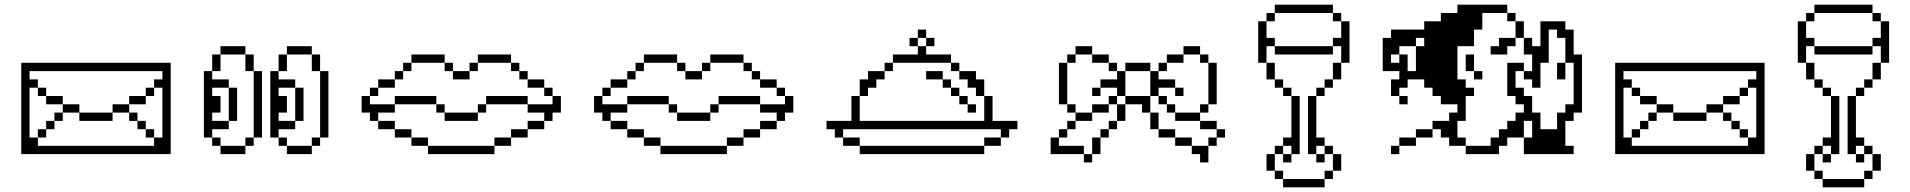

<svg xmlns="http://www.w3.org/2000/svg" viewBox="-20 -663 8219 826"><path d="M71.4 -392.9V0H714.3V-392.9ZM142.9 -35.7V-71.4H107.1V-285.7H142.9V-321.4H107.1V-357.1H678.6V-321.4H642.9V-285.7H678.6V-71.4H642.9V-35.7ZM142.9 -285.7V-250H178.6V-285.7ZM178.6 -250V-214.3H250V-250ZM250 -214.3V-178.6H321.4V-214.3ZM321.4 -178.6V-142.9H464.3V-178.6ZM464.3 -214.3V-178.6H535.7V-214.3ZM535.7 -250V-214.3H607.1V-250ZM607.1 -285.7V-250H642.9V-285.7ZM142.9 -107.1V-71.4H178.6V-107.1ZM178.6 -142.9V-107.1H214.3V-142.9ZM214.3 -178.6V-142.9H250V-178.6ZM535.7 -178.6V-142.9H571.4V-178.6ZM571.4 -142.9V-107.1H607.1V-142.9ZM607.1 -107.1V-71.4H642.9V-107.1Z M1035.7 -35.7H928.6V0H1035.7ZM857.1 -357.1V-71.4H892.9V-107.1H964.3V-142.9H892.9V-178.6H928.6V-250H892.9V-285.7H964.3V-321.4H892.9V-357.1ZM928.6 -35.7V-71.4H892.9V-35.7ZM1035.7 -71.4V-35.7H1071.4V-71.4ZM1071.4 -357.1V-71.4H1107.1V-357.1ZM892.9 -428.6V-357.1H928.6V-428.6ZM928.6 -464.3V-428.6H1035.7V-464.3ZM1035.7 -428.6V-357.1H1071.4V-428.6ZM964.3 -285.7V-142.9H1000V-285.7ZM1321.4 -35.7H1214.3V0H1321.4ZM1142.9 -357.1V-71.4H1178.6V-107.1H1250V-142.9H1178.6V-178.6H1214.3V-250H1178.6V-285.7H1250V-321.4H1178.6V-357.1ZM1214.3 -35.7V-71.4H1178.6V-35.7ZM1321.4 -71.4V-35.7H1357.1V-71.4ZM1178.6 -428.6V-357.1H1214.3V-428.6ZM1214.3 -464.3V-428.6H1321.4V-464.3ZM1321.4 -428.6V-357.1H1357.1V-428.6ZM1250 -285.7V-142.9H1285.7V-285.7ZM1357.1 -357.1V-71.4H1392.9V-357.1Z M1821.4 -35.7V-71.4H1750V-35.7ZM1821.4 -35.7V0H2107.1V-35.7ZM1750 -71.4V-107.1H1678.6V-71.4ZM1678.6 -107.1V-142.9H1607.1V-107.1ZM1607.1 -142.9V-178.6H1678.6V-214.3H1571.4V-250H1535.7V-178.6H1571.4V-142.9ZM1678.6 -250V-214.3H1857.1V-250ZM1857.1 -214.3V-178.6H1892.9V-214.3ZM1892.9 -178.6V-142.9H2035.7V-178.6ZM2035.7 -214.3V-178.6H2071.4V-214.3ZM2071.4 -250V-214.3H2250V-250ZM2250 -214.3V-178.6H2321.4V-142.9H2357.1V-178.6H2392.9V-250H2357.1V-214.3ZM1571.4 -285.7V-250H1607.1V-285.7ZM1607.1 -321.4V-285.7H1678.6V-321.4ZM1678.6 -357.1V-321.4H1714.3V-357.1ZM1714.3 -392.9V-357.1H1750V-392.9ZM1892.9 -428.6H1750V-392.9H1892.9ZM1892.9 -392.9V-357.1H1928.6V-392.9ZM1928.6 -357.1V-321.4H2000V-357.1ZM2000 -392.9V-357.1H2035.7V-392.9ZM2035.7 -428.6V-392.9H2178.6V-428.6ZM2178.6 -392.9V-357.1H2214.3V-392.9ZM2214.3 -357.1V-321.4H2250V-357.1ZM2250 -321.4V-285.7H2321.4V-321.4ZM2321.4 -285.7V-250H2357.1V-285.7ZM2321.4 -142.9H2250V-107.1H2321.4ZM2250 -107.1H2178.6V-71.4H2250ZM2178.6 -71.4H2107.1V-35.7H2178.6Z M2821.4 -35.7V-71.4H2750V-35.7ZM2821.4 -35.7V0H3107.1V-35.7ZM2750 -71.4V-107.1H2678.6V-71.4ZM2678.6 -107.1V-142.9H2607.1V-107.1ZM2607.1 -142.9V-178.6H2678.6V-214.3H2571.4V-250H2535.7V-178.6H2571.4V-142.9ZM2678.6 -250V-214.3H2857.1V-250ZM2857.1 -214.3V-178.6H2892.9V-214.3ZM2892.9 -178.6V-142.9H3035.7V-178.6ZM3035.7 -214.3V-178.6H3071.4V-214.3ZM3071.4 -250V-214.3H3250V-250ZM3250 -214.3V-178.6H3321.4V-142.9H3357.1V-178.6H3392.9V-250H3357.1V-214.3ZM2571.4 -285.7V-250H2607.1V-285.7ZM2607.1 -321.4V-285.7H2678.6V-321.4ZM2678.6 -357.1V-321.4H2714.3V-357.1ZM2714.3 -392.9V-357.1H2750V-392.9ZM2892.9 -428.6H2750V-392.9H2892.9ZM2892.9 -392.9V-357.1H2928.6V-392.9ZM2928.6 -357.1V-321.4H3000V-357.1ZM3000 -392.9V-357.1H3035.7V-392.9ZM3035.7 -428.6V-392.9H3178.6V-428.6ZM3178.6 -392.9V-357.1H3214.3V-392.9ZM3214.3 -357.1V-321.4H3250V-357.1ZM3250 -321.4V-285.7H3321.4V-321.4ZM3321.4 -285.7V-250H3357.1V-285.7ZM3321.4 -142.9H3250V-107.1H3321.4ZM3250 -107.1H3178.6V-71.4H3250ZM3178.6 -71.4H3107.1V-35.7H3178.6Z M3678.6 -35.7V-71.4H3607.1V-35.7ZM3678.6 -35.7V0H4214.3V-35.7ZM4285.7 -71.4H4214.3V-35.7H4285.7ZM3607.1 -71.4V-107.1H4285.7V-71.4H4321.4V-107.1H4357.1V-142.9H4250V-250H4214.3V-142.9H3678.6V-250H3642.9V-142.9H3535.7V-107.1H3571.4V-71.4ZM3678.6 -321.4V-250H3714.3V-285.7H3750V-321.4H3785.7V-357.1H3714.3V-321.4ZM3785.7 -392.9V-357.1H3821.4V-392.9ZM3821.4 -428.6V-392.9H4071.4V-428.6H3964.3V-464.3H3928.6V-428.6ZM4071.4 -392.9V-357.1H4107.1V-392.9ZM4107.1 -357.1V-321.4H4142.9V-285.7H4178.6V-250H4214.3V-321.4H4178.6V-357.1ZM3928.6 -464.3V-500H3892.9V-464.3ZM3928.6 -535.7V-500H3964.3V-535.7ZM3964.3 -500V-464.3H4000V-500ZM3964.3 -357.1V-321.4H4035.7V-357.1ZM4035.7 -321.4V-285.7H4071.4V-321.4ZM4071.4 -285.7V-250H4107.1V-285.7ZM4107.1 -250V-214.3H4142.9V-250ZM4142.9 -214.3V-178.6H4178.6V-214.3Z M4642.9 0V-35.7H4535.7V-71.4H4500V0ZM4642.9 0V35.7H4678.6V0ZM4535.7 -107.1V-71.4H4571.4V-107.1ZM4571.4 -142.9V-107.1H4607.1V-142.9ZM4607.1 -178.6V-214.3H4571.4V-178.6ZM4607.1 -178.6V-142.9H4678.6V-178.6ZM4571.4 -214.3V-392.9H4535.7V-214.3ZM4571.4 -428.6V-392.9H4607.1V-428.6ZM4607.1 -464.3V-428.6H4678.6V-464.3ZM4678.6 -428.6V-392.9H4750V-428.6ZM4750 -392.9V-357.1H4785.7V-392.9ZM4785.7 -357.1V-321.4H4714.3V-285.7H4785.7V-250H4821.4V-357.1ZM4678.6 -285.7V-250H4714.3V-285.7ZM4750 -250V-214.3H4785.7V-250ZM4750 -214.3H4678.6V-178.6H4750ZM4678.6 -71.4V0H4714.3V-71.4ZM4714.3 -107.1V-71.4H4750V-107.1ZM4750 -142.9V-107.1H4785.7V-142.9ZM4785.7 -214.3V-142.9H4821.4V-214.3ZM4821.4 -250V-214.3H4892.9V-178.6H4928.6V-250ZM4928.6 -178.6V-107.1H4964.3V-178.6ZM4964.3 -107.1V-71.4H5035.7V-107.1ZM5035.7 -71.4V-35.7H5107.1V-71.4ZM5107.1 -35.7V0H5142.9V35.7H5178.6V-35.7ZM5178.6 -71.4V-35.7H5214.3V-71.4ZM5214.3 -107.1V-142.9H5142.9V-107.1ZM5214.3 -107.1V-71.4H5250V-107.1ZM5142.9 -142.9V-178.6H5035.7V-142.9ZM5035.7 -178.6V-214.3H5000V-178.6ZM5000 -214.3V-250H4964.3V-214.3ZM4964.3 -250V-285.7H5035.7V-321.4H4964.3V-357.1H4928.6V-250ZM4928.6 -357.1V-392.9H4821.4V-357.1ZM4964.3 -392.9V-357.1H5000V-392.9ZM5035.7 -285.7V-250H5071.4V-285.7ZM5000 -428.6V-392.9H5071.4V-428.6ZM5071.4 -464.3V-428.6H5142.9V-464.3ZM5142.9 -428.6V-392.9H5178.6V-428.6ZM5178.6 -392.9V-214.3H5214.3V-392.9ZM5142.9 -214.3V-178.6H5178.6V-214.3Z M5500 107.1V71.4H5464.3V107.1ZM5500 107.1V142.9H5678.6V107.1ZM5678.6 71.4V107.1H5714.3V71.4ZM5714.3 0V71.4H5750V0ZM5714.3 0V-35.7H5678.6V0ZM5464.3 71.4V0H5428.6V71.4ZM5642.9 0V-35.7H5678.6V-71.4H5642.9V-250H5607.1V0ZM5642.9 0V35.7H5678.6V0ZM5500 0V-35.7H5464.3V0ZM5500 0V35.7H5535.7V0ZM5500 -71.4V-35.7H5535.7V0H5571.4V-250H5535.7V-71.4ZM5535.7 -250V-285.7H5500V-250ZM5642.9 -285.7V-250H5678.6V-285.7ZM5678.6 -321.4V-285.7H5714.3V-321.4ZM5714.3 -392.9V-321.4H5750V-392.9ZM5750 -464.3V-392.9H5785.7V-571.4H5750V-500H5714.3V-464.3ZM5750 -571.4V-607.1H5714.3V-571.4ZM5500 -285.7V-321.4H5464.3V-285.7ZM5464.3 -321.4V-392.9H5428.6V-321.4ZM5428.6 -392.9V-464.3H5464.3V-500H5428.6V-571.4H5392.9V-392.9ZM5428.6 -607.1V-571.4H5464.3V-607.1ZM5464.3 -464.3V-428.6H5714.3V-464.3ZM5714.3 -607.1V-642.9H5464.3V-607.1Z M5964.3 -35.7V0H6000V-35.7ZM6000 -71.4V-35.7H6071.4V-71.4ZM6071.4 -107.1V-71.4H6142.9V-107.1ZM6142.9 -142.9V-107.1H6178.6V-71.4H6214.3V-35.7H6285.7V-71.4H6250V-142.9H6285.7V-250H6321.4V-285.7H6285.7V-321.4H6250V-464.3H6321.4V-535.7H6357.1V-607.1H6464.3V-642.9H6250V-607.1H6178.6V-571.4H6107.1V-535.7H5964.3V-500H5928.6V-357.1H6000V-321.4H5964.3V-250H6000V-285.7H6035.7V-321.4H6107.1V-285.7H6142.9V-250H6178.6V-214.3H6250V-178.6H6214.3V-142.9ZM6285.7 -35.7V0H6428.6V-35.7H6464.3V-71.4H6535.7V-142.9H6571.4V-71.4H6535.7V0H6750V-35.7H6714.3V-142.9H6750V-178.6H6785.7V-428.6H6750V-535.7H6714.3V-571.4H6607.1V-464.3H6571.4V-500H6535.7V-428.6H6571.4V-357.1H6535.7V-321.4H6571.4V-285.7H6607.1V-392.9H6642.9V-535.7H6678.6V-500H6714.3V-392.9H6750V-214.3H6714.3V-178.6H6678.6V-107.1H6607.1V-178.6H6571.4V-250H6535.7V-285.7H6500V-357.1H6535.7V-392.9H6464.3V-250H6500V-214.3H6535.7V-178.6H6500V-142.9H6464.3V-107.1H6428.6V-71.4H6392.9V-35.7ZM6500 -571.4V-500H6535.7V-571.4ZM6500 -571.4V-607.1H6464.3V-571.4ZM6500 -500H6428.6V-464.3H6392.9V-428.6H6464.3V-464.3H6500ZM6285.7 -428.6V-357.1H6321.4V-428.6ZM6321.4 -357.1V-321.4H6357.1V-357.1ZM6000 -250V-214.3H6035.7V-250ZM6000 -392.9H5964.3V-428.6H6000V-464.3H6071.4V-500H6107.1V-464.3H6071.4V-357.1H6035.7V-428.6H6000ZM6678.6 -392.9V-321.4H6714.3V-392.9Z M6928.6 -392.9V0H7571.4V-392.9ZM7000 -35.7V-71.4H6964.3V-285.7H7000V-321.4H6964.3V-357.1H7535.7V-321.4H7500V-285.7H7535.7V-71.4H7500V-35.7ZM7000 -285.7V-250H7035.7V-285.7ZM7035.7 -250V-214.3H7107.1V-250ZM7107.1 -214.3V-178.6H7178.6V-214.3ZM7178.6 -178.6V-142.9H7321.4V-178.6ZM7321.4 -214.3V-178.6H7392.9V-214.3ZM7392.9 -250V-214.3H7464.3V-250ZM7464.3 -285.7V-250H7500V-285.7ZM7000 -107.1V-71.4H7035.7V-107.1ZM7035.7 -142.9V-107.1H7071.4V-142.9ZM7071.4 -178.6V-142.9H7107.1V-178.6ZM7392.9 -178.6V-142.9H7428.6V-178.6ZM7428.6 -142.9V-107.1H7464.3V-142.9ZM7464.3 -107.1V-71.4H7500V-107.1Z M7821.4 107.1V71.4H7785.7V107.1ZM7821.4 107.1V142.9H8000V107.1ZM8000 71.4V107.1H8035.7V71.4ZM8035.7 0V71.4H8071.4V0ZM8035.7 0V-35.7H8000V0ZM7785.7 71.4V0H7750V71.4ZM7964.3 0V-35.7H8000V-71.4H7964.3V-250H7928.6V0ZM7964.3 0V35.7H8000V0ZM7821.4 0V-35.7H7785.7V0ZM7821.4 0V35.7H7857.1V0ZM7821.4 -71.4V-35.7H7857.1V0H7892.9V-250H7857.1V-71.4ZM7857.1 -250V-285.7H7821.4V-250ZM7964.3 -285.7V-250H8000V-285.7ZM8000 -321.4V-285.7H8035.7V-321.4ZM8035.7 -392.9V-321.4H8071.4V-392.9ZM8071.4 -464.3V-392.9H8107.1V-571.4H8071.4V-500H8035.7V-464.3ZM8071.4 -571.4V-607.1H8035.7V-571.4ZM7821.4 -285.7V-321.4H7785.7V-285.7ZM7785.7 -321.4V-392.9H7750V-321.4ZM7750 -392.9V-464.3H7785.7V-500H7750V-571.4H7714.3V-392.9ZM7750 -607.1V-571.4H7785.7V-607.1ZM7785.7 -464.3V-428.6H8035.7V-464.3ZM8035.7 -607.1V-642.9H7785.7V-607.1Z"/></svg>

Font: Gossip Icons Med Pixel
Style: Regular
Weight: 500
Designer: Deborah Khodanovich
Version: Version 1.001;Glyphs 3.3.1 (3343)